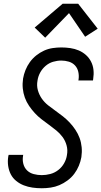

<svg xmlns="http://www.w3.org/2000/svg" viewBox="-20 -996 541 1024"><path d="M203 8Q177 8 153 4.5Q129 1 107 -7.5Q85 -16 66.5 -31Q48 -46 37.5 -66.5Q27 -87 23.5 -111.5Q20 -136 24 -161Q25 -163 25 -165.5Q25 -168 26 -170H104Q103 -168 103 -167Q103 -166 103 -165Q99 -143 104.5 -122Q110 -101 124.5 -87Q139 -73 160 -67.5Q181 -62 203 -62Q225 -62 248 -68Q271 -74 290.5 -89Q310 -104 322 -125.5Q334 -147 337 -169Q342 -196 335 -221Q328 -246 313.5 -265.5Q299 -285 280 -300.5Q261 -316 241 -330.5Q221 -345 201.5 -360Q182 -375 165.5 -393Q149 -411 135 -431.5Q121 -452 112.5 -475.5Q104 -499 101.5 -524.5Q99 -550 103 -577Q107 -600 116 -622.5Q125 -645 139.5 -665Q154 -685 173.5 -700.5Q193 -716 215 -726Q237 -736 260.5 -739.5Q284 -743 307 -743Q331 -743 355 -739.5Q379 -736 400 -727Q421 -718 438 -703Q455 -688 465.5 -667.5Q476 -647 478.5 -623.5Q481 -600 477 -575Q477 -573 476.5 -571Q476 -569 476 -567H398Q398 -568 398.5 -569.5Q399 -571 399 -572Q402 -593 397.5 -613Q393 -633 380 -647Q367 -661 347.5 -667Q328 -673 307 -673Q285 -673 263 -666.5Q241 -660 223 -644.5Q205 -629 194 -608.5Q183 -588 180 -566Q175 -539 182 -514.5Q189 -490 203 -470Q217 -450 236.5 -434.5Q256 -419 276 -405Q296 -391 315.5 -375.5Q335 -360 351.5 -342.5Q368 -325 382 -304Q396 -283 404.5 -260Q413 -237 415.5 -211Q418 -185 414 -158Q410 -135 400.5 -112Q391 -89 376 -69Q361 -49 340 -33.5Q319 -18 296.5 -8.5Q274 1 250 4.5Q226 8 203 8ZM221 -795 165 -849 314 -976H397L501 -843L434 -800L348 -926Z"/></svg>

Font: Iosevka SS04 Oblique
Style: Regular
Weight: 400
Italic angle: -9°
Monospace: yes
Designer: Belleve Invis
Foundry: Belleve Invis
Version: Version 19.0.0; ttfautohint (v1.8.4)